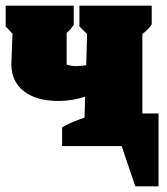

<svg xmlns="http://www.w3.org/2000/svg" viewBox="-32 -515 588 677"><path d="M175 -159Q96 -159 52 -193.5Q8 -228 8 -289L12 -396L-12 -422V-495H228V-428Q217 -410 203 -399V-287Q210 -285 218 -283.5Q226 -282 237 -282Q253 -282 272 -285L275 -395L248 -422V-495H503V-429Q492 -412 470 -395V-115H527V142H445L397 0H187V-66Q204 -76 224 -84.5Q244 -93 266 -100L268 -174Q221 -159 175 -159Z"/></svg>

Font: Piazzolla Black
Style: Regular
Weight: 900
Designer: Juan Pablo del Peral
Foundry: Huerta Tipografica
Version: Version 1.330